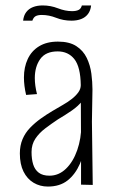

<svg xmlns="http://www.w3.org/2000/svg" viewBox="-20 -679 427 706"><path d="M278 0V-137L277 -366Q276 -433 253.5 -461.5Q231 -490 192 -490Q148 -490 128 -462Q108 -434 108 -392Q108 -378 110 -363.5Q112 -349 116 -333L76 -330Q72 -347 70 -363Q68 -379 68 -394Q68 -432 82 -462Q96 -492 124 -509Q152 -526 193 -526Q235 -526 260.5 -509.5Q286 -493 299 -466Q312 -439 316 -408Q320 -377 320 -350L318 -232L321 1ZM156 7Q127 7 103.5 -7Q80 -21 66.5 -48Q53 -75 53 -115Q53 -144 63 -167.5Q73 -191 91 -209.5Q109 -228 130 -243Q151 -258 173 -271Q193 -283 211.5 -293.5Q230 -304 244.5 -315.5Q259 -327 268 -339.5Q277 -352 277 -366L299 -356Q299 -329 283.5 -309Q268 -289 244 -272.5Q220 -256 193 -240Q169 -224 146.5 -207Q124 -190 110 -169Q96 -148 96 -120Q96 -94 102 -74.5Q108 -55 122.5 -44Q137 -33 162 -33Q196 -33 222.5 -58.5Q249 -84 264 -127Q279 -170 279 -220L306 -267Q305 -214 298 -165Q291 -116 274 -77Q257 -38 228.5 -15.5Q200 7 156 7ZM99 -603H65Q67 -622 76.5 -634.5Q86 -647 101.5 -653Q117 -659 137 -659Q166 -659 193 -648.5Q220 -638 245 -638Q260 -638 269 -642.5Q278 -647 281 -659H315Q313 -640 303.5 -627.5Q294 -615 278.5 -609Q263 -603 243 -603Q213 -603 186.5 -613.5Q160 -624 134 -624Q119 -624 111 -619.5Q103 -615 99 -603Z"/></svg>

Font: Truculenta ExtraLight
Style: Regular
Weight: 250
Version: Version 1.002